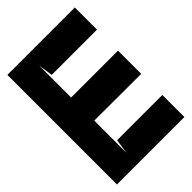

<svg xmlns="http://www.w3.org/2000/svg" viewBox="-93 -963 1286 1286"><g transform="rotate(45 550.0 -319.5)"><path d="M659 -639H439V-195H136L240 -210V-639H30V0H1068V-639H859V-210L965 -195H658Z"/></g></svg>

Font: Banana Brick
Style: Regular
Weight: 400
Designer: artmaker
Foundry: artmaker
Version: Version 4.000 2011 initial release